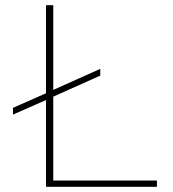

<svg xmlns="http://www.w3.org/2000/svg" viewBox="-20 -719 664 739"><path d="M157 -334 30 -278V-304L157 -360V-699H185V-373L366 -454V-428L185 -347V-24H584V0H157Z"/></svg>

Font: Prompt Thin
Style: Regular
Weight: 250
Designer: Katatrad Team
Foundry: CadsonDemak
Version: Version 1.001